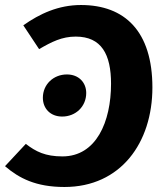

<svg xmlns="http://www.w3.org/2000/svg" viewBox="-34 -731 649 766"><path d="M223 15C448 15 574 -162 574 -382C574 -606 464 -711 289 -711C199 -711 124 -676 59 -630L122 -535C172 -564 213 -585 268 -585C371 -585 409 -514 409 -397C409 -245 350 -107 215 -107C147 -107 109 -126 69 -157L-14 -68C42 -20 109 15 223 15ZM214 -266C268 -266 310 -306 310 -360C310 -402 280 -434 233 -434C179 -434 137 -394 137 -341C137 -298 167 -266 214 -266Z"/></svg>

Font: Fira Sans
Style: Bold Italic
Weight: 700
Italic angle: -8°
Designer: bBox Type GmbH & Carrois Corporate GbR & Edenspiekermann AG
Foundry: bBox Type GmbH & Carrois Corporate GbR & Edenspiekermann AG
Version: Version 4.301;PS 004.301;hotconv 1.0.88;makeotf.lib2.5.64775